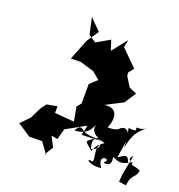

<svg xmlns="http://www.w3.org/2000/svg" viewBox="-129 -970 1067 1143"><g transform="rotate(15 404.0 -399.0)"><path d="M714 0 749 -122C704 -82 767 -92 729 -74C715 -117 713 -118 659 -89C685 -200 691 -217 682 -155C700 -195 698 -244 783 -301C731 -270 719 -311 724 -272C673 -264 675 -297 682 -243C664 -291 607 -255 635 -240C624 -304 664 -234 557 -246C591 -311 587 -375 503 -370L615 -416L668 -484L622 -509L590 -572V-593L619 -624L527 -733L541 -780L457 -691L442 -756L354 -715L310 -750L296 -857L359 -781L302 -711L239 -585L301 -581L387 -547L430 -504L381 -466L370 -343L345 -318L354 -227L232 -248L236 -290L170 -284L143 -254L100 -184L42 -134L120 -72L201 -66L245 7L237 4L274 -45L247 -112L286 -102L310 -168L438 -225L418 -163L549 -157C477 -169 438 -173 424 -191C436 -163 404 -244 372 -176C467 -178 466 -223 490 -244C458 -206 527 -149 537 -182C439 -125 443 -146 499 -85C544 -176 567 -111 494 -95C474 -181 524 -171 564 -150C486 -124 558 -6 507 -30C479 -35 517 3 582 -2C532 -90 637 -66 591 -42C576 -36 647 -12 633 -84C671 -72 670 -46 757 -85C741 -58 768 -72 808 -46C792 9 767 -20 751 59L706 49Z"/></g></svg>

Font: Hussar Lance
Style: ExBdObl
Weight: 700
Foundry: Cannot Into Space Fonts, PlusOne Fonts
Version: Version 2.270